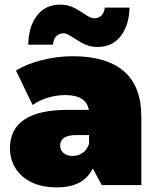

<svg xmlns="http://www.w3.org/2000/svg" viewBox="-20 -800 679 830"><path d="M591 -294V0H420L381 -72Q342 10 226 10Q161 10 115.5 -12.5Q70 -35 46.5 -73.5Q23 -112 23 -160Q23 -241 85 -283Q147 -325 273 -325H364Q353 -389 261 -389Q224 -389 186 -377.5Q148 -366 121 -346L49 -495Q96 -524 162.5 -540.5Q229 -557 295 -557Q439 -557 515 -492.5Q591 -428 591 -294ZM365 -178V-216H309Q240 -216 240 -170Q240 -151 254.5 -138.5Q269 -126 294 -126Q318 -126 337 -139Q356 -152 365 -178ZM302 -634Q285 -645 274.5 -650.5Q264 -656 254 -656Q235 -656 223 -643Q211 -630 209 -607H102Q104 -687 140.5 -733.5Q177 -780 240 -780Q269 -780 292 -770Q315 -760 340 -743Q357 -731 367.5 -726Q378 -721 388 -721Q407 -721 419 -733.5Q431 -746 433 -767H540Q538 -690 501.5 -643.5Q465 -597 402 -597Q373 -597 350 -607Q327 -617 302 -634Z"/></svg>

Font: AtCorfu Sans
Style: AtCorfu Sans Black
Weight: 900
Designer: Kostas Teopoulos
Foundry: Kostas Teopoulos
Version: Version 1.00 July 8, 2025, initial release